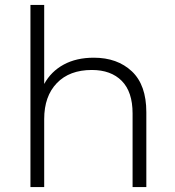

<svg xmlns="http://www.w3.org/2000/svg" viewBox="-20 -762 714 782"><path d="M362 -527Q458 -527 517 -471.5Q576 -416 576 -305V0H520V-300Q520 -388 476 -432.5Q432 -477 354 -477Q263 -477 211.5 -423.5Q160 -370 160 -277V0H104V-742H160V-420Q188 -471 239.5 -499Q291 -527 362 -527Z"/></svg>

Font: Montserrat-Alt1 Light
Style: Regular
Weight: 300
Designer: Differentunic
Foundry: Differentunic
Version: Version 7.222